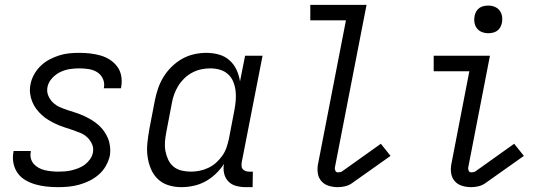

<svg xmlns="http://www.w3.org/2000/svg" viewBox="-20 -760 2240 792"><path d="M219 12Q195 12 172 9.5Q149 7 127.5 1Q106 -5 86.5 -16Q67 -27 54 -44.5Q41 -62 36 -84.5Q31 -107 35 -130L36 -137H107V-133Q104 -119 107.5 -106Q111 -93 119.5 -83.5Q128 -74 140 -67.5Q152 -61 165 -58Q178 -55 192 -53.5Q206 -52 220 -52Q234 -52 247.5 -53Q261 -54 275.5 -57.5Q290 -61 304 -66.5Q318 -72 330 -81Q342 -90 351 -102.5Q360 -115 363 -129Q367 -148 360 -164.5Q353 -181 340.5 -193Q328 -205 311 -212Q294 -219 277.5 -224.5Q261 -230 244 -235.5Q227 -241 211 -248.5Q195 -256 180 -265Q165 -274 152.5 -285.5Q140 -297 129.5 -311Q119 -325 112.5 -341.5Q106 -358 104 -376Q102 -394 106 -413Q110 -434 121 -453.5Q132 -473 148 -488.5Q164 -504 184 -514.5Q204 -525 224.5 -531.5Q245 -538 265.5 -540Q286 -542 307 -542Q330 -542 352 -539.5Q374 -537 395 -531Q416 -525 433.5 -513.5Q451 -502 463.5 -485.5Q476 -469 480 -447Q484 -425 480 -402L479 -396H408L409 -400Q412 -419 404 -436Q396 -453 380.5 -462.5Q365 -472 346 -475Q327 -478 307 -478Q288 -478 268 -475Q248 -472 229 -463Q210 -454 195 -437.5Q180 -421 176 -402Q172 -383 179 -366Q186 -349 198.5 -337Q211 -325 227 -318Q243 -311 260 -305.5Q277 -300 294 -294.5Q311 -289 327 -281.5Q343 -274 358 -265Q373 -256 386 -244.5Q399 -233 409 -219Q419 -205 425.5 -189Q432 -173 434 -154.5Q436 -136 433 -117Q428 -96 416.5 -75.5Q405 -55 387 -39.5Q369 -24 348.5 -14Q328 -4 306 2Q284 8 262.5 10Q241 12 219 12Z M728 12Q700 12 674.5 4Q649 -4 630.5 -22Q612 -40 602 -64.5Q592 -89 588.5 -115.5Q585 -142 588 -170.5Q591 -199 596 -227L619 -347Q624 -372 632.5 -396.5Q641 -421 655 -443.5Q669 -466 689 -485.5Q709 -505 732.5 -518Q756 -531 781.5 -536.5Q807 -542 831 -542Q858 -542 883 -535Q908 -528 926.5 -511.5Q945 -495 955.5 -472.5Q966 -450 970 -424L991 -530H1063L977 -90Q976 -82 976.5 -74.5Q977 -67 981.5 -62Q986 -57 993 -54.5Q1000 -52 1007 -52H1023L1022 12H994Q974 12 954.5 7Q935 2 922 -11.5Q909 -25 904.5 -44.5Q900 -64 904 -84Q890 -62 870 -43Q850 -24 827 -11.5Q804 1 778.5 6.5Q753 12 728 12ZM768 -52Q785 -52 803 -55.5Q821 -59 839 -67.5Q857 -76 871 -88.5Q885 -101 896.5 -117Q908 -133 914 -150.5Q920 -168 924 -186L947 -306Q951 -327 952.5 -347.5Q954 -368 951.5 -387.5Q949 -407 941.5 -424.5Q934 -442 920 -454.5Q906 -467 887 -472.5Q868 -478 847 -478Q829 -478 810 -474Q791 -470 773 -460.5Q755 -451 740.5 -437Q726 -423 715.5 -406Q705 -389 698.5 -371Q692 -353 689 -335L666 -215Q662 -195 660.5 -175Q659 -155 662.5 -136.5Q666 -118 674 -101Q682 -84 696 -72.5Q710 -61 729 -56.5Q748 -52 768 -52Z M1374 12Q1354 12 1336 6.5Q1318 1 1306 -12.5Q1294 -26 1291 -45Q1288 -64 1292 -84L1407 -676H1260V-740H1492L1362 -72Q1360 -64 1363 -56.5Q1366 -49 1374 -49Q1378 -49 1383 -50Q1388 -51 1391 -53L1551 -167L1591 -117L1430 -3Q1418 5 1403 8.5Q1388 12 1374 12Z M1924 12Q1904 12 1886 6.5Q1868 1 1856 -12.5Q1844 -26 1841 -45Q1838 -64 1842 -84L1916 -466H1769V-530H2001L1912 -72Q1910 -64 1913 -56.5Q1916 -49 1924 -49Q1928 -49 1933 -50Q1938 -51 1941 -53L2101 -167L2141 -117L1980 -3Q1968 5 1953 8.5Q1938 12 1924 12ZM1994 -623Q1980 -623 1967.5 -628Q1955 -633 1947 -643.5Q1939 -654 1937 -668Q1935 -682 1938 -696Q1940 -705 1945 -713.5Q1950 -722 1958 -727.5Q1966 -733 1975.5 -735Q1985 -737 1994 -737Q2008 -737 2020.5 -732Q2033 -727 2041 -716.5Q2049 -706 2051 -692Q2053 -678 2050 -664Q2048 -655 2043 -646.5Q2038 -638 2030 -632.5Q2022 -627 2012.5 -625Q2003 -623 1994 -623Z"/></svg>

Font: Lode Term
Style: Italic
Weight: 400
Italic angle: -11°
Monospace: yes
Designer: Belleve Invis
Foundry: Belleve Invis
Version: Version 29.2.0